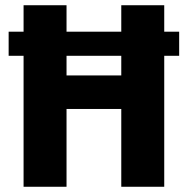

<svg xmlns="http://www.w3.org/2000/svg" viewBox="-20 -713 717 733"><path d="M664 -592V-500H607V0H443V-297H234V0H70V-500H13V-592H70V-693H234V-592H443V-693H607V-592ZM443 -425V-500H234V-425Z"/></svg>

Font: FiraGO
Style: Bold
Weight: 700
Designer: bBox Type
Foundry: bBox Type GmbH
Version: Version 1.001;PS 001.001;hotconv 1.0.88;makeotf.lib2.5.64775